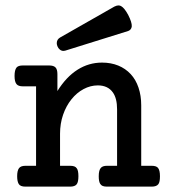

<svg xmlns="http://www.w3.org/2000/svg" viewBox="-20 -695 640 715"><path d="M405.8 -670.4Q414.6 -674.8 420.9 -674.8Q426.3 -674.8 430.7 -672.4Q443.4 -665.5 457.5 -639.2Q471.7 -611.3 470.7 -596.7Q469.2 -584 457.5 -579.6L222.7 -506.3Q217.8 -505.4 216.3 -505.4Q209 -505.4 202.9 -510.3Q196.8 -515.1 193.8 -522.9Q191.4 -529.3 191.4 -534.2Q191.4 -547.9 203.6 -555.2ZM114.3 -373.5H64.9Q48.3 -373.5 41.5 -381.8Q34.2 -390.6 34.2 -412.1Q34.2 -434.1 41.5 -443.4Q47.9 -451.2 64.9 -451.2H163.1Q179.7 -451.2 186.8 -443.8Q193.8 -436.5 193.8 -418.9V-356Q226.6 -408.7 268.6 -435.3Q310.5 -461.9 359.9 -461.9Q393.1 -461.9 420.2 -450.9Q447.3 -439.9 466.8 -418.9Q485.8 -398.4 495.8 -368.7Q505.9 -338.9 505.9 -302.7V-77.6H544.9Q562 -77.6 568.4 -69.8Q575.7 -61 575.7 -38.6Q575.7 -17.1 569.8 -9.3Q563 0 544.9 0H378.4Q368.7 0 362.5 -2.4Q356.4 -4.9 353 -10.7Q347.7 -19 347.7 -38.6Q347.7 -62 356 -70.3Q362.8 -77.6 378.4 -77.6H416V-288.1Q416 -328.6 400.4 -350.6Q381.8 -377 344.2 -377Q316.9 -377 291.3 -363.3Q265.6 -349.6 246.1 -325.2Q226.1 -300.3 214.8 -267.3Q203.6 -234.4 203.6 -197.3V-77.6H241.2Q250.5 -77.6 256.6 -75.4Q262.7 -73.2 266.1 -67.9Q272 -60.1 272 -38.6Q272 -17.1 265.6 -8.8Q258.8 0 241.2 0H74.7Q55.7 0 49.8 -9.8Q43.9 -19.5 43.9 -38.6Q43.9 -59.6 50.8 -68.8Q57.6 -77.6 74.7 -77.6H114.3Z"/></svg>

Font: Courier Prime Medium
Style: Regular
Weight: 500
Designer: Alan Dague-Greene
Foundry: Quote-Unquote Apps
Version: Version 1.202